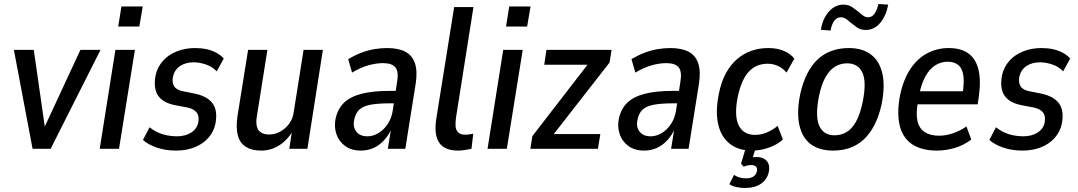

<svg xmlns="http://www.w3.org/2000/svg" viewBox="-20 -740 5360 955"><path d="M142 0 49 -492H148L207 -81H189L380 -492H480L232 0Z M568 -608 584 -708H690L673 -608ZM476 0 554 -492H651L572 0Z M856 9Q804 9 761 -5.5Q718 -20 691 -44L724 -107Q744 -91 766 -81Q788 -71 812 -66.5Q836 -62 859 -62Q901 -62 930 -80Q959 -98 966 -130Q972 -162 958.5 -180Q945 -198 913 -205L850 -217Q790 -229 766 -265Q742 -301 754 -366Q764 -408 791 -438Q818 -468 859.5 -484.5Q901 -501 950 -501Q980 -501 1006.5 -495.5Q1033 -490 1055.5 -478Q1078 -466 1093 -449L1058 -385Q1037 -408 1005 -419Q973 -430 943 -430Q903 -430 875.5 -411.5Q848 -393 840 -358Q835 -329 846.5 -310.5Q858 -292 891 -286L951 -274Q1014 -260 1039 -223.5Q1064 -187 1051 -122Q1042 -83 1015 -53Q988 -23 947 -7Q906 9 856 9Z M1279 9Q1233 9 1203 -9.5Q1173 -28 1163 -66.5Q1153 -105 1161 -161L1214 -492H1310L1259 -170Q1252 -133 1257.5 -111.5Q1263 -90 1279 -80.5Q1295 -71 1318 -71Q1348 -71 1374 -85.5Q1400 -100 1418.5 -125Q1437 -150 1441 -183L1490 -492H1586L1509 0H1419L1433 -94H1439Q1413 -46 1371 -18.5Q1329 9 1279 9Z M1775 9Q1728 9 1697 -13.5Q1666 -36 1653.5 -72.5Q1641 -109 1649 -149Q1660 -199 1691 -229Q1722 -259 1778 -273.5Q1834 -288 1919 -288H1962L1953 -226H1917Q1859 -226 1822.5 -219Q1786 -212 1767.5 -195Q1749 -178 1742 -145Q1734 -109 1752 -85.5Q1770 -62 1808 -62Q1835 -62 1861.5 -77.5Q1888 -93 1908 -122.5Q1928 -152 1934 -193L1955 -332Q1964 -383 1947 -404.5Q1930 -426 1885 -426Q1852 -426 1813.5 -415.5Q1775 -405 1731 -379L1712 -446Q1744 -465 1776.5 -477.5Q1809 -490 1841.5 -495.5Q1874 -501 1905 -501Q1961 -501 1995.5 -483Q2030 -465 2043.5 -426.5Q2057 -388 2048 -326L1996 0H1909L1926 -105H1930Q1914 -68 1890.5 -42.5Q1867 -17 1838 -4Q1809 9 1775 9Z M2259 9Q2190 9 2164 -31Q2138 -71 2150 -149L2239 -705H2335L2248 -154Q2245 -132 2246 -113Q2247 -94 2258.5 -82Q2270 -70 2294 -70Q2305 -70 2317 -72Q2329 -74 2334 -75L2325 0Q2306 4 2290.5 6.5Q2275 9 2259 9Z M2497 -608 2513 -708H2619L2602 -608ZM2405 0 2483 -492H2580L2501 0Z M2618 0 2628 -63 2923 -445 2916 -418H2687L2698 -492H3022L3012 -429L2714 -47L2721 -73H2966L2954 0Z M3184 9Q3137 9 3106 -13.5Q3075 -36 3062.5 -72.5Q3050 -109 3058 -149Q3069 -199 3100 -229Q3131 -259 3187 -273.5Q3243 -288 3328 -288H3371L3362 -226H3326Q3268 -226 3231.5 -219Q3195 -212 3176.5 -195Q3158 -178 3151 -145Q3143 -109 3161 -85.5Q3179 -62 3217 -62Q3244 -62 3270.5 -77.5Q3297 -93 3317 -122.5Q3337 -152 3343 -193L3364 -332Q3373 -383 3356 -404.5Q3339 -426 3294 -426Q3261 -426 3222.5 -415.5Q3184 -405 3140 -379L3121 -446Q3153 -465 3185.5 -477.5Q3218 -490 3250.5 -495.5Q3283 -501 3314 -501Q3370 -501 3404.5 -483Q3439 -465 3452.5 -426.5Q3466 -388 3457 -326L3405 0H3318L3335 -105H3339Q3323 -68 3299.5 -42.5Q3276 -17 3247 -4Q3218 9 3184 9Z M3721 9Q3652 9 3609 -25.5Q3566 -60 3552 -123Q3538 -186 3555 -271Q3567 -333 3591 -376.5Q3615 -420 3648 -447.5Q3681 -475 3719.5 -488Q3758 -501 3801 -501Q3845 -501 3878.5 -487Q3912 -473 3931 -448L3892 -379Q3875 -400 3850.5 -411.5Q3826 -423 3798 -423Q3772 -423 3749.5 -414.5Q3727 -406 3707.5 -386.5Q3688 -367 3673.5 -335Q3659 -303 3649 -256Q3631 -161 3655 -115Q3679 -69 3736 -69Q3766 -69 3795 -81.5Q3824 -94 3848 -114L3874 -46Q3854 -28 3829 -16Q3804 -4 3776.5 2.5Q3749 9 3721 9ZM3686 195Q3665 195 3643.5 190.5Q3622 186 3608 176L3631 130Q3643 138 3657.5 142.5Q3672 147 3690 147Q3714 147 3727.5 138Q3741 129 3745 112Q3748 97 3740.5 89Q3733 81 3716 81Q3708 81 3698.5 83Q3689 85 3679 89L3666 74L3694 -20H3744L3720 57L3698 50Q3707 45 3719.5 43Q3732 41 3745 41Q3766 41 3781 50Q3796 59 3802.5 75Q3809 91 3804 115Q3796 153 3765 174Q3734 195 3686 195Z M4124 9Q4055 9 4012.5 -23Q3970 -55 3956 -118Q3942 -181 3960 -271Q3973 -330 3995.5 -374Q4018 -418 4048.5 -446Q4079 -474 4118 -487.5Q4157 -501 4202 -501Q4270 -501 4312.5 -468.5Q4355 -436 4369 -373.5Q4383 -311 4365 -221Q4352 -162 4329.5 -118.5Q4307 -75 4276.5 -46.5Q4246 -18 4207.5 -4.5Q4169 9 4124 9ZM4131 -67Q4163 -67 4190 -82.5Q4217 -98 4237.5 -134.5Q4258 -171 4271 -233Q4291 -333 4269.5 -379Q4248 -425 4193 -425Q4162 -425 4135 -409.5Q4108 -394 4087 -358Q4066 -322 4053 -259Q4034 -159 4055.5 -113Q4077 -67 4131 -67ZM4111 -588 4063 -592Q4072 -648 4103 -682.5Q4134 -717 4175 -717Q4201 -717 4219.5 -704Q4238 -691 4254 -678Q4265 -668 4275.5 -661Q4286 -654 4298 -654Q4317 -654 4329.5 -671.5Q4342 -689 4349 -720L4398 -717Q4387 -660 4357.5 -625.5Q4328 -591 4286 -591Q4260 -591 4242 -604Q4224 -617 4209 -629Q4198 -640 4186.5 -647Q4175 -654 4162 -654Q4143 -654 4130 -637Q4117 -620 4111 -588Z M4641 9Q4564 9 4517 -22.5Q4470 -54 4455 -116Q4440 -178 4457 -267Q4474 -346 4508.5 -397.5Q4543 -449 4592 -475Q4641 -501 4699 -501Q4758 -501 4795 -475.5Q4832 -450 4846 -397Q4860 -344 4849 -262L4843 -221H4528L4538 -286H4785L4767 -268Q4777 -330 4771.5 -365.5Q4766 -401 4746 -417Q4726 -433 4694 -433Q4660 -433 4631 -414.5Q4602 -396 4581.5 -357.5Q4561 -319 4550 -259L4546 -233Q4535 -175 4543.5 -138Q4552 -101 4579.5 -83Q4607 -65 4651 -65Q4683 -65 4718.5 -76.5Q4754 -88 4787 -111L4811 -46Q4772 -16 4727 -3.5Q4682 9 4641 9Z M5066 9Q5014 9 4971 -5.5Q4928 -20 4901 -44L4934 -107Q4954 -91 4976 -81Q4998 -71 5022 -66.5Q5046 -62 5069 -62Q5111 -62 5140 -80Q5169 -98 5176 -130Q5182 -162 5168.5 -180Q5155 -198 5123 -205L5060 -217Q5000 -229 4976 -265Q4952 -301 4964 -366Q4974 -408 5001 -438Q5028 -468 5069.5 -484.5Q5111 -501 5160 -501Q5190 -501 5216.5 -495.5Q5243 -490 5265.5 -478Q5288 -466 5303 -449L5268 -385Q5247 -408 5215 -419Q5183 -430 5153 -430Q5113 -430 5085.5 -411.5Q5058 -393 5050 -358Q5045 -329 5056.5 -310.5Q5068 -292 5101 -286L5161 -274Q5224 -260 5249 -223.5Q5274 -187 5261 -122Q5252 -83 5225 -53Q5198 -23 5157 -7Q5116 9 5066 9Z"/></svg>

Font: Nunito Sans 10pt Condensed SemiBold
Style: Italic
Weight: 600
Width: 3
Italic angle: -9°
Designer: Vernon Adams
Foundry: Vernon Adams
Version: Version 3.101;gftools[0.9.27]